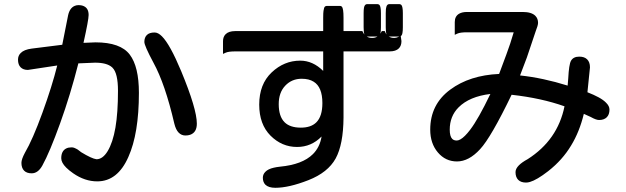

<svg xmlns="http://www.w3.org/2000/svg" viewBox="-20 -813 3040 932"><path d="M730.5 -655.3Q747.6 -655.3 766.1 -636.7Q805.2 -597.7 859.4 -467.8Q935.5 -284.2 935.5 -212.9Q935.5 -169.9 902.8 -158.7Q893.1 -155.3 879.9 -155.3Q860.8 -155.3 847.2 -169.2Q833.5 -183.1 826.2 -212.9Q781.7 -405.3 724.6 -509.3Q680.7 -591.3 680.7 -609.4Q680.7 -630.9 692.9 -643.1Q705.1 -655.3 730.5 -655.3ZM387.7 -782.7Q410.2 -772 410.2 -740.2Q410.2 -716.8 385.3 -605L443.4 -607.4Q564.9 -607.4 609.9 -547.9Q654.3 -489.3 654.3 -362.3Q654.3 -165 603 -50.8Q550.8 67.4 452.1 67.4Q391.6 67.4 335.4 28.3Q314.5 13.7 301.3 0.5Q277.3 -23.4 277.3 -44.9Q277.3 -80.1 301.3 -92.3Q312 -97.7 327.1 -97.7Q334.5 -97.7 340.1 -95.5Q345.7 -93.3 349.4 -91.3Q353 -89.4 357.4 -86.9Q364.7 -81.5 374 -74.2Q425.3 -43 448.2 -40Q478.5 -40 502.4 -79.1Q527.8 -121.1 540.3 -193.4Q552.7 -265.6 552.7 -372.1Q552.7 -457.5 526.4 -483.9L523.4 -486.8Q498.5 -508.8 441.4 -508.8L360.4 -505.4Q321.8 -353 272 -214.8Q221.2 -73.7 185.5 -9.3Q164.6 28.3 133.8 28.3Q109.9 28.3 97.2 15.6Q84 2.4 84 -22.5Q84 -39.6 100.6 -70.8Q138.7 -135.7 185.8 -265.4Q232.9 -395 257.8 -495.1L115.7 -473.6H115.2Q92.8 -473.6 80.1 -486.3Q67.4 -499 67.4 -523.4Q67.4 -543 80.6 -555.7Q96.7 -572.3 133.8 -577.1L282.2 -595.7L310.5 -738.3Q318.4 -774.9 343.3 -784.7Q351.6 -788.1 360.4 -788.1Q377 -788.1 387.7 -782.7Z M1749 -645.5Q1745.1 -655.3 1745.1 -680.7V-749Q1745.1 -765.6 1746.8 -775.4Q1748.5 -785.2 1752.7 -789.1Q1756.8 -793 1761.7 -793H1812.5Q1817.4 -793 1821.8 -789.1Q1829.1 -781.2 1829.1 -749V-680.7Q1829.1 -659.2 1826.2 -649.4Q1828.6 -652.8 1833.5 -662.1H1847.7Q1851.1 -653.8 1852.8 -650.9Q1854.5 -647.9 1856.4 -645.5Q1852.5 -655.3 1852.5 -680.7V-749Q1852.5 -763.7 1853.3 -768.8Q1854 -773.9 1854.5 -775.4Q1856 -785.2 1860.1 -789.1Q1864.3 -793 1869.1 -793H1918.9Q1923.8 -793 1928.2 -789.1Q1935.5 -781.2 1935.5 -749V-680.7Q1935.5 -663.6 1933.6 -653.3Q1931.6 -641.1 1925.3 -637.7L1928.7 -613.8V-613.3Q1928.7 -590.8 1916 -578.1Q1901.4 -563.5 1871.1 -563.5H1647.5Q1647.5 -402.8 1647.5 -242.2Q1646.5 -111.8 1609.4 -43.9Q1571.8 24.4 1477.1 61.5Q1382.3 98.6 1316.4 98.6Q1283.7 98.6 1268.1 83.5Q1255.9 70.8 1255.9 49.8Q1255.9 33.2 1268.1 21Q1281.2 7.3 1309.1 1Q1321.8 -2 1338.9 -3.9Q1448.2 -14.2 1499 -64.9Q1532.7 -98.6 1541 -150.4Q1491.2 -99.6 1421.9 -99.6Q1348.1 -99.6 1293.2 -154.5Q1238.3 -209.5 1238.3 -305.2Q1238.3 -404.3 1298.6 -461.4Q1358.9 -518.6 1437.5 -518.6Q1498.5 -518.6 1548.8 -468.8V-563.5H1122.1Q1088.9 -563.5 1075.2 -557.1L1062.5 -551.3V-612.8Q1062.5 -634.3 1075.2 -647Q1090.3 -662.1 1122.1 -662.1H1548.8V-726.6Q1548.8 -750.5 1550.3 -760Q1551.8 -769.5 1553.2 -773.9Q1554.7 -778.3 1556.6 -780.3Q1560.5 -784.2 1565.4 -784.2H1630.9Q1635.7 -784.2 1639.2 -780.8Q1643.6 -775.9 1645.5 -763.2Q1647.5 -750.5 1647.5 -726.6V-662.1H1738.8Q1743.7 -652.8 1745.6 -649.9Q1747.6 -647 1749 -645.5ZM1444.3 -430.7Q1396.5 -430.7 1364.7 -397.2Q1333 -363.8 1333 -307.6Q1333 -248 1361.3 -219.7Q1387.7 -193.4 1440.4 -193.4Q1489.7 -193.4 1515.6 -219.2Q1544.9 -248.5 1544.9 -312.5Q1544.9 -390.6 1502.4 -416.5Q1480 -430.7 1444.3 -430.7ZM1869.1 -635.7Q1867.7 -635.7 1866.7 -636.2Q1877.4 -628.9 1893.6 -628.9Q1903.3 -628.9 1914.1 -633.8L1918 -635.7ZM1761.7 -635.7Q1760.7 -635.7 1760.3 -635.7Q1771 -628.9 1786.1 -628.9Q1801.3 -628.9 1812.5 -635.7Z M2163.1 -183.6Q2163.1 -150.9 2175.3 -138.7Q2183.1 -130.9 2197.3 -130.9Q2205.1 -130.9 2215.3 -136.7Q2235.4 -147.9 2262.2 -183.1Q2301.8 -234.9 2360.4 -356.9Q2258.8 -344.7 2206.1 -292Q2163.1 -249 2163.1 -183.6ZM2504.4 -446.8Q2615.2 -435.1 2735.4 -397.5L2738.3 -432.1Q2741.7 -499.5 2751.5 -517.6Q2762.7 -538.1 2792 -538.1Q2816.9 -538.1 2830.3 -524.7Q2843.8 -511.2 2843.8 -486.3V-485.8L2831.5 -365.2Q2862.8 -353 2885.7 -340.6Q2908.7 -328.1 2921.9 -314.5Q2938.5 -298.3 2938.5 -281.2Q2938.5 -256.8 2925.3 -243.7Q2912.1 -230.5 2887.7 -230.5Q2873.5 -230.5 2847.7 -245.1L2814 -260.3Q2793 -173.3 2752.4 -106.9Q2710 -36.1 2640.6 18.1Q2585.9 60.5 2552.2 70.3Q2542 73.2 2533.2 73.2Q2508.8 73.2 2495.6 60.1Q2482.4 46.9 2482.4 22.5Q2482.4 5.9 2499 -10.7Q2513.7 -25.4 2541.5 -40.5Q2687 -133.3 2720.2 -296.9Q2607.9 -336.9 2463.4 -353Q2363.3 -145.5 2310.5 -88.9Q2255.9 -29.3 2198.2 -29.3Q2142.6 -29.3 2105.5 -73Q2068.4 -116.7 2068.4 -183.6Q2068.4 -306.2 2165.5 -377.9Q2259.8 -447.8 2402.8 -454.1Q2447.8 -573.7 2456.5 -601.1L2473.6 -656.2H2247.1Q2213.9 -656.2 2200.2 -649.9L2187.5 -644V-705.6Q2187.5 -734.4 2209 -746.6Q2223.6 -754.9 2247.1 -754.9H2516.6Q2560.1 -754.9 2578.6 -736.3Q2591.8 -723.1 2591.8 -702.1Q2591.8 -689.9 2579.6 -659.2L2537.6 -534.2Z"/></svg>

Font: YuPearl-SemiBold
Style: SemiBold
Weight: 600
Designer: Max Yao
Foundry: Max-Everyday
Version: Version 1.011; ttfautohint (v1.8.3)